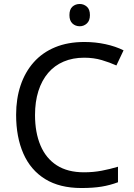

<svg xmlns="http://www.w3.org/2000/svg" viewBox="-20 -935 672 965"><path d="M403 -645Q346 -645 300 -625.5Q254 -606 222 -568.5Q190 -531 173 -477.5Q156 -424 156 -357Q156 -269 183.5 -204Q211 -139 265.5 -104Q320 -69 402 -69Q449 -69 491 -77Q533 -85 573 -97V-19Q533 -4 490.5 3Q448 10 389 10Q280 10 207 -35Q134 -80 97.5 -163Q61 -246 61 -358Q61 -439 83.5 -506Q106 -573 149.5 -622Q193 -671 257 -697.5Q321 -724 404 -724Q459 -724 510 -713Q561 -702 601 -682L565 -606Q532 -621 491.5 -633Q451 -645 403 -645ZM381 -915Q401 -915 416.5 -901.5Q432 -888 432 -859Q432 -831 416.5 -817Q401 -803 381 -803Q359 -803 344 -817Q329 -831 329 -859Q329 -888 344 -901.5Q359 -915 381 -915Z"/></svg>

Font: Noto Sans Oriya
Style: Regular
Weight: 400
Designer: Amélie Bonet and Sol Matas
Foundry: Google LLC
Version: Version 2.006